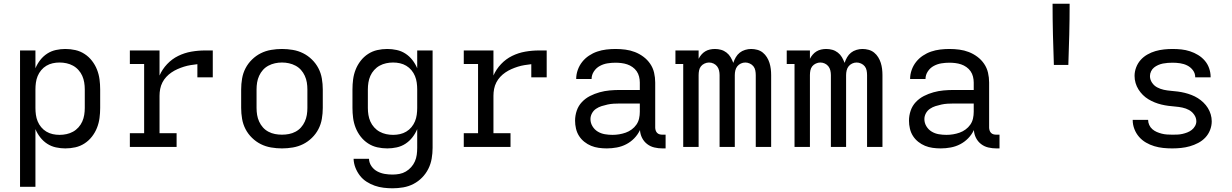

<svg xmlns="http://www.w3.org/2000/svg" viewBox="-20 -792 6640 1035"><path d="M88 215V-520H171V-424Q181 -448 197 -468.5Q213 -489 234.5 -503Q256 -517 281.5 -522.5Q307 -528 332 -528Q360 -528 386.5 -522Q413 -516 436 -501Q459 -486 476 -464Q493 -442 503 -416.5Q513 -391 516.5 -364Q520 -337 520 -310V-210Q520 -183 516.5 -156Q513 -129 503 -103.5Q493 -78 476 -56Q459 -34 436 -19Q413 -4 386.5 2Q360 8 332 8Q307 8 281.5 2.5Q256 -3 234.5 -17Q213 -31 197 -51.5Q181 -72 171 -96V215ZM301 -65Q320 -65 338.5 -69Q357 -73 373.5 -82Q390 -91 403 -105.5Q416 -120 423.5 -137Q431 -154 434 -172.5Q437 -191 437 -210V-310Q437 -329 434 -347.5Q431 -366 423.5 -383Q416 -400 403 -414.5Q390 -429 373.5 -438Q357 -447 338.5 -451Q320 -455 301 -455Q282 -455 264 -451Q246 -447 230 -437.5Q214 -428 202 -413.5Q190 -399 183 -382Q176 -365 173.5 -346.5Q171 -328 171 -310V-210Q171 -192 173.5 -173.5Q176 -155 183 -138Q190 -121 202 -106.5Q214 -92 230 -82.5Q246 -73 264 -69Q282 -65 301 -65Z M680 0V-74H757V-447H680V-520H840V-385Q855 -419 881 -446.5Q907 -474 940.5 -490.5Q974 -507 1011 -513.5Q1048 -520 1086 -520H1127V-375H1044V-446Q1026 -444 1007.5 -441Q989 -438 971.5 -432.5Q954 -427 937 -419.5Q920 -412 904.5 -401.5Q889 -391 876.5 -377.5Q864 -364 855.5 -347.5Q847 -331 843.5 -312.5Q840 -294 840 -276V-74H932V0Z M1500 8Q1471 8 1441.5 3Q1412 -2 1386 -15Q1360 -28 1338.5 -49Q1317 -70 1303.5 -96Q1290 -122 1285 -151.5Q1280 -181 1280 -210V-310Q1280 -339 1285 -368.5Q1290 -398 1303.5 -424Q1317 -450 1338.5 -471Q1360 -492 1386 -505Q1412 -518 1441.5 -523Q1471 -528 1500 -528Q1529 -528 1558.5 -523Q1588 -518 1614 -505Q1640 -492 1661.5 -471Q1683 -450 1696.5 -424Q1710 -398 1715 -368.5Q1720 -339 1720 -310V-210Q1720 -181 1715 -151.5Q1710 -122 1696.5 -96Q1683 -70 1661.5 -49Q1640 -28 1614 -15Q1588 -2 1558.5 3Q1529 8 1500 8ZM1500 -66Q1519 -66 1537.5 -69.5Q1556 -73 1573 -82Q1590 -91 1602.5 -105Q1615 -119 1623 -136.5Q1631 -154 1634 -172.5Q1637 -191 1637 -210V-310Q1637 -329 1634 -347.5Q1631 -366 1623 -383.5Q1615 -401 1602.5 -415Q1590 -429 1573 -438Q1556 -447 1537.5 -451Q1519 -455 1500 -455Q1481 -455 1462.5 -451Q1444 -447 1427 -438Q1410 -429 1397.5 -415Q1385 -401 1377 -383.5Q1369 -366 1366 -347.5Q1363 -329 1363 -310V-210Q1363 -191 1366 -172.5Q1369 -154 1377 -136.5Q1385 -119 1397.5 -105Q1410 -91 1427 -82Q1444 -73 1462.5 -69.5Q1481 -66 1500 -66Z M2096 223Q2072 223 2047.5 220Q2023 217 2000 209Q1977 201 1956 187.5Q1935 174 1920 154.5Q1905 135 1896 112Q1887 89 1886 64H1969Q1970 86 1982.5 104Q1995 122 2014 132Q2033 142 2054 145.5Q2075 149 2096 149Q2115 149 2133.5 145.5Q2152 142 2168 132.5Q2184 123 2196.5 109Q2209 95 2216.5 78Q2224 61 2226.5 42.5Q2229 24 2229 5V-96Q2219 -72 2203 -51.5Q2187 -31 2165.5 -17Q2144 -3 2118.5 2.5Q2093 8 2068 8Q2040 8 2013.5 2Q1987 -4 1964 -19Q1941 -34 1924 -56Q1907 -78 1897 -103.5Q1887 -129 1883.5 -156Q1880 -183 1880 -210V-310Q1880 -337 1883.5 -364Q1887 -391 1897 -416.5Q1907 -442 1924 -464Q1941 -486 1964 -501Q1987 -516 2013.5 -522Q2040 -528 2068 -528Q2093 -528 2118.5 -522.5Q2144 -517 2165.5 -503Q2187 -489 2203 -468.5Q2219 -448 2229 -424V-520H2312V5Q2312 34 2307 63Q2302 92 2289 118Q2276 144 2255.5 165Q2235 186 2209 199.5Q2183 213 2154 218Q2125 223 2096 223ZM2099 -65Q2118 -65 2136 -69Q2154 -73 2170 -82.5Q2186 -92 2198 -106.5Q2210 -121 2217 -138Q2224 -155 2226.5 -173.5Q2229 -192 2229 -210V-310Q2229 -328 2226.5 -346.5Q2224 -365 2217 -382Q2210 -399 2198 -413.5Q2186 -428 2170 -437.5Q2154 -447 2136 -451Q2118 -455 2099 -455Q2080 -455 2061.5 -451Q2043 -447 2026.5 -438Q2010 -429 1997 -414.5Q1984 -400 1976.5 -383Q1969 -366 1966 -347.5Q1963 -329 1963 -310V-210Q1963 -191 1966 -172.5Q1969 -154 1976.5 -137Q1984 -120 1997 -105.5Q2010 -91 2026.5 -82Q2043 -73 2061.5 -69Q2080 -65 2099 -65Z M2480 0V-74H2557V-447H2480V-520H2640V-385Q2655 -419 2681 -446.5Q2707 -474 2740.5 -490.5Q2774 -507 2811 -513.5Q2848 -520 2886 -520H2927V-375H2844V-446Q2826 -444 2807.5 -441Q2789 -438 2771.5 -432.5Q2754 -427 2737 -419.5Q2720 -412 2704.5 -401.5Q2689 -391 2676.5 -377.5Q2664 -364 2655.5 -347.5Q2647 -331 2643.5 -312.5Q2640 -294 2640 -276V-74H2732V0Z M3251 8Q3229 8 3207.5 5Q3186 2 3166.5 -6Q3147 -14 3130 -27.5Q3113 -41 3101.5 -59Q3090 -77 3085 -98.5Q3080 -120 3080 -141Q3080 -169 3089 -195.5Q3098 -222 3117 -242Q3136 -262 3160.5 -274.5Q3185 -287 3212 -294.5Q3239 -302 3266.5 -304.5Q3294 -307 3321 -307H3429V-347Q3429 -363 3425 -379Q3421 -395 3412 -408Q3403 -421 3389.5 -430.5Q3376 -440 3361 -445Q3346 -450 3330 -452Q3314 -454 3298 -454Q3276 -454 3254.5 -450.5Q3233 -447 3213.5 -436.5Q3194 -426 3181.5 -407Q3169 -388 3169 -366H3086Q3086 -391 3094.5 -415Q3103 -439 3118.5 -458.5Q3134 -478 3155 -492Q3176 -506 3199.5 -514Q3223 -522 3248 -525Q3273 -528 3298 -528Q3325 -528 3351.5 -524.5Q3378 -521 3402.5 -511.5Q3427 -502 3448.5 -486Q3470 -470 3485 -448Q3500 -426 3506 -400Q3512 -374 3512 -347V-104Q3512 -97 3514.5 -89Q3517 -81 3522.5 -75.5Q3528 -70 3535.5 -68Q3543 -66 3551 -66H3568V8H3551Q3529 8 3507.5 3Q3486 -2 3468.5 -15.5Q3451 -29 3441 -49Q3431 -69 3430 -91Q3418 -66 3399 -46.5Q3380 -27 3356 -14.5Q3332 -2 3305 3Q3278 8 3251 8ZM3282 -65Q3300 -65 3318 -68Q3336 -71 3353 -77Q3370 -83 3385 -94Q3400 -105 3410.5 -120Q3421 -135 3425 -153Q3429 -171 3429 -189V-234H3321Q3305 -234 3288 -233Q3271 -232 3255 -228.5Q3239 -225 3223 -220Q3207 -215 3193 -205.5Q3179 -196 3171 -181Q3163 -166 3163 -150Q3163 -129 3174 -111Q3185 -93 3202.5 -82.5Q3220 -72 3240.5 -68.5Q3261 -65 3282 -65Z M3663 0V-447H3621V-520H3746V-475Q3752 -487 3761 -497.5Q3770 -508 3781.5 -515Q3793 -522 3806.5 -525Q3820 -528 3834 -528Q3851 -528 3867 -523.5Q3883 -519 3896.5 -508.5Q3910 -498 3918.5 -483.5Q3927 -469 3933 -453Q3938 -469 3946.5 -483.5Q3955 -498 3967.5 -508Q3980 -518 3996.5 -523Q4013 -528 4029 -528Q4046 -528 4062.5 -523.5Q4079 -519 4092 -508.5Q4105 -498 4114 -483.5Q4123 -469 4128 -453Q4133 -437 4135 -420.5Q4137 -404 4137 -387V0H4054V-387Q4054 -400 4051.5 -412.5Q4049 -425 4041.5 -434.5Q4034 -444 4022 -449.5Q4010 -455 3998 -455Q3985 -455 3973.5 -449.5Q3962 -444 3954.5 -434.5Q3947 -425 3944 -412.5Q3941 -400 3941 -387V0H3859V-387Q3859 -400 3856 -412.5Q3853 -425 3845.5 -434.5Q3838 -444 3826.5 -449.5Q3815 -455 3802 -455Q3790 -455 3778 -449.5Q3766 -444 3758.5 -434.5Q3751 -425 3748.5 -412.5Q3746 -400 3746 -387V0Z M4263 0V-447H4221V-520H4346V-475Q4352 -487 4361 -497.5Q4370 -508 4381.5 -515Q4393 -522 4406.5 -525Q4420 -528 4434 -528Q4451 -528 4467 -523.5Q4483 -519 4496.5 -508.5Q4510 -498 4518.5 -483.5Q4527 -469 4533 -453Q4538 -469 4546.5 -483.5Q4555 -498 4567.5 -508Q4580 -518 4596.5 -523Q4613 -528 4629 -528Q4646 -528 4662.5 -523.5Q4679 -519 4692 -508.5Q4705 -498 4714 -483.5Q4723 -469 4728 -453Q4733 -437 4735 -420.5Q4737 -404 4737 -387V0H4654V-387Q4654 -400 4651.5 -412.5Q4649 -425 4641.5 -434.5Q4634 -444 4622 -449.5Q4610 -455 4598 -455Q4585 -455 4573.5 -449.5Q4562 -444 4554.5 -434.5Q4547 -425 4544 -412.5Q4541 -400 4541 -387V0H4459V-387Q4459 -400 4456 -412.5Q4453 -425 4445.5 -434.5Q4438 -444 4426.5 -449.5Q4415 -455 4402 -455Q4390 -455 4378 -449.5Q4366 -444 4358.5 -434.5Q4351 -425 4348.5 -412.5Q4346 -400 4346 -387V0Z M5051 8Q5029 8 5007.5 5Q4986 2 4966.5 -6Q4947 -14 4930 -27.5Q4913 -41 4901.5 -59Q4890 -77 4885 -98.5Q4880 -120 4880 -141Q4880 -169 4889 -195.5Q4898 -222 4917 -242Q4936 -262 4960.5 -274.5Q4985 -287 5012 -294.5Q5039 -302 5066.5 -304.5Q5094 -307 5121 -307H5229V-347Q5229 -363 5225 -379Q5221 -395 5212 -408Q5203 -421 5189.5 -430.5Q5176 -440 5161 -445Q5146 -450 5130 -452Q5114 -454 5098 -454Q5076 -454 5054.5 -450.5Q5033 -447 5013.5 -436.5Q4994 -426 4981.5 -407Q4969 -388 4969 -366H4886Q4886 -391 4894.5 -415Q4903 -439 4918.5 -458.5Q4934 -478 4955 -492Q4976 -506 4999.5 -514Q5023 -522 5048 -525Q5073 -528 5098 -528Q5125 -528 5151.5 -524.5Q5178 -521 5202.5 -511.5Q5227 -502 5248.5 -486Q5270 -470 5285 -448Q5300 -426 5306 -400Q5312 -374 5312 -347V-104Q5312 -97 5314.5 -89Q5317 -81 5322.5 -75.5Q5328 -70 5335.5 -68Q5343 -66 5351 -66H5368V8H5351Q5329 8 5307.5 3Q5286 -2 5268.5 -15.5Q5251 -29 5241 -49Q5231 -69 5230 -91Q5218 -66 5199 -46.5Q5180 -27 5156 -14.5Q5132 -2 5105 3Q5078 8 5051 8ZM5082 -65Q5100 -65 5118 -68Q5136 -71 5153 -77Q5170 -83 5185 -94Q5200 -105 5210.5 -120Q5221 -135 5225 -153Q5229 -171 5229 -189V-234H5121Q5105 -234 5088 -233Q5071 -232 5055 -228.5Q5039 -225 5023 -220Q5007 -215 4993 -205.5Q4979 -196 4971 -181Q4963 -166 4963 -150Q4963 -129 4974 -111Q4985 -93 5002.5 -82.5Q5020 -72 5040.5 -68.5Q5061 -65 5082 -65Z M5661 -442Q5658 -524 5656 -606.5Q5654 -689 5654 -772H5746Q5746 -689 5744 -606.5Q5742 -524 5739 -442Z M6299 8Q6274 8 6250 5.5Q6226 3 6202.5 -4Q6179 -11 6157.5 -23.5Q6136 -36 6120 -54.5Q6104 -73 6095 -96.5Q6086 -120 6086 -144V-146H6169Q6169 -132 6175 -118.5Q6181 -105 6192 -95.5Q6203 -86 6216 -80.5Q6229 -75 6242.5 -71.5Q6256 -68 6270.5 -67Q6285 -66 6299 -66Q6313 -66 6326.5 -66.5Q6340 -67 6353.5 -70Q6367 -73 6380 -78Q6393 -83 6404 -91.5Q6415 -100 6422 -112.5Q6429 -125 6429 -138Q6429 -157 6417.5 -173.5Q6406 -190 6389.5 -199Q6373 -208 6354 -212Q6335 -216 6316 -217.5Q6297 -219 6278 -221.5Q6259 -224 6240.5 -228.5Q6222 -233 6204.5 -240Q6187 -247 6170.5 -257Q6154 -267 6140.5 -280.5Q6127 -294 6117 -310Q6107 -326 6101.5 -344.5Q6096 -363 6096 -383Q6096 -406 6104.5 -428.5Q6113 -451 6128.5 -468.5Q6144 -486 6165 -498Q6186 -510 6208.5 -516.5Q6231 -523 6254.5 -525.5Q6278 -528 6301 -528Q6325 -528 6348.5 -525.5Q6372 -523 6395 -515.5Q6418 -508 6438.5 -495.5Q6459 -483 6474.5 -465Q6490 -447 6498 -424Q6506 -401 6506 -378V-375H6423V-376Q6423 -397 6410.5 -413.5Q6398 -430 6380 -439Q6362 -448 6341.5 -451Q6321 -454 6301 -454Q6288 -454 6275 -453Q6262 -452 6249 -449.5Q6236 -447 6223.5 -441.5Q6211 -436 6201 -428Q6191 -420 6185 -407.5Q6179 -395 6179 -382Q6179 -363 6190 -346.5Q6201 -330 6218 -321Q6235 -312 6253.5 -308Q6272 -304 6291 -302.5Q6310 -301 6329 -298.5Q6348 -296 6366.5 -291.5Q6385 -287 6403 -280Q6421 -273 6437 -263Q6453 -253 6467 -239.5Q6481 -226 6491 -210Q6501 -194 6506.5 -175.5Q6512 -157 6512 -138Q6512 -114 6503 -91Q6494 -68 6477.5 -50.5Q6461 -33 6439 -21.5Q6417 -10 6394 -3.5Q6371 3 6347 5.5Q6323 8 6299 8Z"/></svg>

Font: Nova Nerd Font
Style: Regular
Weight: 400
Designer: Belleve Invis
Foundry: Belleve Invis
Version: Version 24.1.4; ttfautohint (v1.8.4);Nerd Fonts 3.1.1